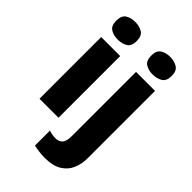

<svg xmlns="http://www.w3.org/2000/svg" viewBox="-294 -868 1208 1208"><g transform="rotate(45 310.5 -264.0)"><path d="M156 -768Q193 -768 220 -751.5Q247 -735 247 -689Q247 -644 220 -627.5Q193 -611 156 -611Q118 -611 91.5 -627.5Q65 -644 65 -689Q65 -735 91.5 -751.5Q118 -768 156 -768ZM240 -549V0H71V-549ZM376 -689Q376 -735 402.5 -751.5Q429 -768 466 -768Q503 -768 530.5 -751.5Q558 -735 558 -689Q558 -644 530.5 -627.5Q503 -611 466 -611Q429 -611 402.5 -627.5Q376 -644 376 -689ZM357 240Q333 240 305 236.5Q277 233 259 228V95Q275 100 289 102.5Q303 105 320 105Q345 105 363 88Q381 71 381 21V-549H550V52Q550 102 531.5 145Q513 188 470.5 214Q428 240 357 240Z"/></g></svg>

Font: Noto Sans Lao Looped ExtraBold
Style: Regular
Weight: 800
Designer: Mark Frömberg, Ben Mitchell
Foundry: The Fontpad Ltd
Version: Version 1.002; ttfautohint (v1.8.4.7-5d5b)